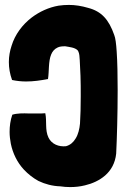

<svg xmlns="http://www.w3.org/2000/svg" viewBox="-20 -746 528 780"><path d="M265 14C285 14 305 12 325 7C355 0 384 -13 407 -33C431 -54 448 -83 452 -122C455 -182 458 -284 458 -379C458 -438 457 -494 454 -537C452 -568 449 -592 444 -604C422 -667 392 -700 338 -714C311 -722 285 -726 260 -726C246 -726 232 -725 218 -723C178 -716 141 -699 109 -675C71 -646 41 -606 27 -560C20 -539 16 -517 16 -494C16 -470 20 -446 29 -421C48 -417 67 -415 86 -415C116 -415 144 -419 175 -425C180 -456 176 -497 188 -525C193 -537 201 -547 214 -553C222 -557 232 -558 245 -558C262 -555 284 -553 295 -542C298 -539 300 -532 301 -529C303 -526 305 -488 307 -438C308 -412 308 -383 308 -355C308 -314 307 -274 305 -244C303 -223 298 -200 287 -183C278 -168 266 -157 248 -152C219 -149 190 -160 177 -187C162 -218 171 -253 164 -286C154 -285 144 -285 133 -285H98C74 -286 49 -286 30 -280C22 -257 19 -233 19 -210C19 -194 21 -178 24 -162C32 -123 50 -86 77 -57C94 -39 114 -23 136 -11C163 2 193 10 225 11C238 13 251 14 265 14Z"/></svg>

Font: Londrina Solid CC
Style: CC
Weight: 400
Designer: Marcelo Magalhaes
Foundry: Tipos Pereira
Version: Version 1.003;FEAKit 1.0